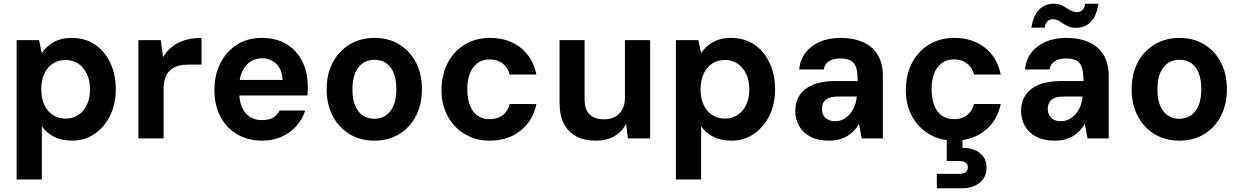

<svg xmlns="http://www.w3.org/2000/svg" viewBox="-20 -741 6642 1028"><path d="M69 220V-526H189L204 -457Q219 -479 241 -497.5Q263 -516 293.5 -527Q324 -538 363 -538Q436 -538 489 -502Q542 -466 571 -403.5Q600 -341 600 -262Q600 -183 569 -121Q538 -59 485.5 -23.5Q433 12 367 12Q310 12 269.5 -8.5Q229 -29 204 -65V220ZM331 -106Q369 -106 398 -124.5Q427 -143 444.5 -178.5Q462 -214 462 -262Q462 -311 444.5 -346.5Q427 -382 398 -401Q369 -420 331 -420Q293 -420 263.5 -401Q234 -382 217.5 -346.5Q201 -311 201 -263Q201 -214 217.5 -179Q234 -144 263.5 -125Q293 -106 331 -106Z M721 0V-526H841L853 -435Q873 -469 903 -492Q933 -515 972 -526.5Q1011 -538 1059 -538V-395H986Q960 -395 936.5 -389Q913 -383 894.5 -368Q876 -353 866 -328Q856 -303 856 -264V0Z M1382 12Q1307 12 1249.5 -22Q1192 -56 1160 -117Q1128 -178 1128 -258Q1128 -340 1160 -403Q1192 -466 1249 -502Q1306 -538 1382 -538Q1460 -538 1515 -504Q1570 -470 1599 -411Q1628 -352 1628 -277Q1628 -267 1627.5 -255Q1627 -243 1626 -230H1225V-313H1493Q1491 -368 1460 -398.5Q1429 -429 1383 -429Q1349 -429 1321.5 -411.5Q1294 -394 1277.5 -360Q1261 -326 1261 -274V-245Q1261 -200 1275.5 -167Q1290 -134 1317 -116Q1344 -98 1381 -98Q1422 -98 1443 -111.5Q1464 -125 1477 -149H1614Q1600 -104 1567.5 -67Q1535 -30 1488 -9Q1441 12 1382 12Z M1984 12Q1909 12 1851.5 -23Q1794 -58 1761.5 -120Q1729 -182 1729 -263Q1729 -345 1761.5 -406.5Q1794 -468 1852 -503Q1910 -538 1985 -538Q2061 -538 2118 -503Q2175 -468 2207 -406.5Q2239 -345 2239 -263Q2239 -182 2207 -120Q2175 -58 2117.5 -23Q2060 12 1984 12ZM1984 -105Q2019 -105 2045.5 -122.5Q2072 -140 2087 -175.5Q2102 -211 2102 -263Q2102 -316 2087.5 -351Q2073 -386 2047 -403.5Q2021 -421 1985 -421Q1950 -421 1923.5 -403.5Q1897 -386 1882 -351Q1867 -316 1867 -263Q1867 -211 1881.5 -175.5Q1896 -140 1922.5 -122.5Q1949 -105 1984 -105Z M2603 12Q2527 12 2468.5 -23Q2410 -58 2377 -119Q2344 -180 2344 -257Q2344 -341 2377 -404Q2410 -467 2468.5 -502.5Q2527 -538 2603 -538Q2701 -538 2767 -486Q2833 -434 2852 -342H2709Q2700 -379 2671.5 -401Q2643 -423 2602 -423Q2564 -423 2537 -403.5Q2510 -384 2496 -348.5Q2482 -313 2482 -263Q2482 -226 2490 -196Q2498 -166 2513 -145.5Q2528 -125 2550.5 -114Q2573 -103 2602 -103Q2630 -103 2651.5 -112.5Q2673 -122 2688 -140.5Q2703 -159 2709 -184H2852Q2834 -95 2767 -41.5Q2700 12 2603 12Z M3170 12Q3109 12 3065.5 -11Q3022 -34 2999 -79Q2976 -124 2976 -192V-526H3110V-209Q3110 -153 3137.5 -127.5Q3165 -102 3214 -102Q3246 -102 3271 -114.5Q3296 -127 3311 -153Q3326 -179 3326 -218V-526H3461V0H3342L3332 -78Q3311 -36 3270 -12Q3229 12 3170 12Z M3599 220V-526H3719L3734 -457Q3749 -479 3771 -497.5Q3793 -516 3823.5 -527Q3854 -538 3893 -538Q3966 -538 4019 -502Q4072 -466 4101 -403.5Q4130 -341 4130 -262Q4130 -183 4099 -121Q4068 -59 4015.5 -23.5Q3963 12 3897 12Q3840 12 3799.5 -8.5Q3759 -29 3734 -65V220ZM3861 -106Q3899 -106 3928 -124.5Q3957 -143 3974.5 -178.5Q3992 -214 3992 -262Q3992 -311 3974.5 -346.5Q3957 -382 3928 -401Q3899 -420 3861 -420Q3823 -420 3793.5 -401Q3764 -382 3747.5 -346.5Q3731 -311 3731 -263Q3731 -214 3747.5 -179Q3764 -144 3793.5 -125Q3823 -106 3861 -106Z M4419 12Q4358 12 4318 -9.5Q4278 -31 4258 -67.5Q4238 -104 4238 -147Q4238 -195 4261.5 -231Q4285 -267 4332.5 -287Q4380 -307 4451 -307H4572Q4572 -349 4565 -375.5Q4558 -402 4537.5 -415Q4517 -428 4478 -428Q4442 -428 4419 -413.5Q4396 -399 4390 -369H4259Q4264 -421 4292.5 -458.5Q4321 -496 4369 -517Q4417 -538 4479 -538Q4551 -538 4602.5 -514.5Q4654 -491 4680.5 -445.5Q4707 -400 4707 -335V0H4594L4579 -78Q4568 -58 4552.5 -41.5Q4537 -25 4517 -13Q4497 -1 4472.5 5.5Q4448 12 4419 12ZM4451 -92Q4474 -92 4494 -102Q4514 -112 4529.5 -129.5Q4545 -147 4554.5 -170Q4564 -193 4567 -220V-224H4466Q4436 -224 4417 -216Q4398 -208 4389.5 -193Q4381 -178 4381 -159Q4381 -138 4389.5 -123Q4398 -108 4414 -100Q4430 -92 4451 -92Z M5089 12Q5013 12 4954.5 -23Q4896 -58 4863 -119Q4830 -180 4830 -257Q4830 -341 4863 -404Q4896 -467 4954.5 -502.5Q5013 -538 5089 -538Q5187 -538 5253 -486Q5319 -434 5338 -342H5195Q5186 -379 5157.5 -401Q5129 -423 5088 -423Q5050 -423 5023 -403.5Q4996 -384 4982 -348.5Q4968 -313 4968 -263Q4968 -226 4976 -196Q4984 -166 4999 -145.5Q5014 -125 5036.5 -114Q5059 -103 5088 -103Q5116 -103 5137.5 -112.5Q5159 -122 5174 -140.5Q5189 -159 5195 -184H5338Q5320 -95 5253 -41.5Q5186 12 5089 12ZM4996 267V190H5111Q5136 190 5149 181.5Q5162 173 5162 155Q5162 137 5149 129Q5136 121 5111 121H5049V-4H5133V51Q5166 50 5195.5 61Q5225 72 5243.5 95.5Q5262 119 5262 157Q5262 194 5243.5 218.5Q5225 243 5195.5 255Q5166 267 5131 267Z M5628 12Q5567 12 5527 -9.5Q5487 -31 5467 -67.5Q5447 -104 5447 -147Q5447 -195 5470.5 -231Q5494 -267 5541.5 -287Q5589 -307 5660 -307H5781Q5781 -349 5774 -375.5Q5767 -402 5746.5 -415Q5726 -428 5687 -428Q5651 -428 5628 -413.5Q5605 -399 5599 -369H5468Q5473 -421 5501.5 -458.5Q5530 -496 5578 -517Q5626 -538 5688 -538Q5760 -538 5811.5 -514.5Q5863 -491 5889.5 -445.5Q5916 -400 5916 -335V0H5803L5788 -78Q5777 -58 5761.5 -41.5Q5746 -25 5726 -13Q5706 -1 5681.5 5.5Q5657 12 5628 12ZM5660 -92Q5683 -92 5703 -102Q5723 -112 5738.5 -129.5Q5754 -147 5763.5 -170Q5773 -193 5776 -220V-224H5675Q5645 -224 5626 -216Q5607 -208 5598.5 -193Q5590 -178 5590 -159Q5590 -138 5598.5 -123Q5607 -108 5623 -100Q5639 -92 5660 -92ZM5741 -592Q5712 -592 5691.5 -603.5Q5671 -615 5654 -626.5Q5637 -638 5616 -638Q5600 -638 5588.5 -627Q5577 -616 5573 -593H5502Q5513 -660 5544.5 -690.5Q5576 -721 5622 -721Q5651 -721 5671 -709.5Q5691 -698 5708.5 -687Q5726 -676 5747 -676Q5764 -676 5775.5 -687Q5787 -698 5790 -721H5861Q5851 -654 5819.5 -623Q5788 -592 5741 -592Z M6294 12Q6219 12 6161.5 -23Q6104 -58 6071.5 -120Q6039 -182 6039 -263Q6039 -345 6071.5 -406.5Q6104 -468 6162 -503Q6220 -538 6295 -538Q6371 -538 6428 -503Q6485 -468 6517 -406.5Q6549 -345 6549 -263Q6549 -182 6517 -120Q6485 -58 6427.5 -23Q6370 12 6294 12ZM6294 -105Q6329 -105 6355.5 -122.5Q6382 -140 6397 -175.5Q6412 -211 6412 -263Q6412 -316 6397.5 -351Q6383 -386 6357 -403.5Q6331 -421 6295 -421Q6260 -421 6233.5 -403.5Q6207 -386 6192 -351Q6177 -316 6177 -263Q6177 -211 6191.5 -175.5Q6206 -140 6232.5 -122.5Q6259 -105 6294 -105Z"/></svg>

Font: DM Sans 9pt
Style: Bold
Weight: 700
Designer: Colophon Foundry, Jonny Pinhorn
Foundry: Colophon Foundry
Version: Version 4.004;gftools[0.9.30]